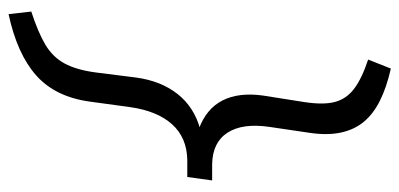

<svg xmlns="http://www.w3.org/2000/svg" viewBox="-262 -474 932 448"><g transform="rotate(90 204.0 -250.0)"><path d="M13 196 7 143Q56 127 84.5 110Q113 93 128 65.5Q143 38 149 -7L161 -102Q169 -160 199.5 -198.5Q230 -237 281 -251V-248Q234 -265 214.5 -303Q195 -341 203 -398L218 -493Q225 -538 218 -565Q211 -592 187.5 -610Q164 -628 119 -643L140 -696Q184 -686 215 -670.5Q246 -655 264.5 -632.5Q283 -610 289.5 -578.5Q296 -547 290 -507L276 -412Q267 -350 289.5 -315Q312 -280 363 -279H401L393 -221H353Q301 -220 270 -185.5Q239 -151 230 -88L217 7Q206 87 156 131.5Q106 176 13 196Z"/></g></svg>

Font: Lexend Light
Style: Italic
Weight: 300
Italic angle: -8.13011°
Designer: Bonnie Shaver-Troup, Thomas Jockin
Foundry: Lexend
Version: Version 1.007